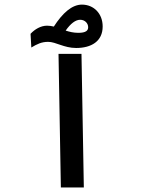

<svg xmlns="http://www.w3.org/2000/svg" viewBox="-20 -821 626 841"><path d="M246.6 0H347.2L336.9 -585H236.3ZM313.5 -610.8C379.4 -610.8 429.7 -639.6 429.7 -705.1C429.7 -761.2 391.1 -800.8 338.9 -800.8C294.9 -800.8 253.9 -763.7 215.8 -704.6C206.1 -707 196.3 -708.5 186 -708.5C158.7 -708.5 132.3 -692.9 113.8 -672.9L117.2 -612.8C142.1 -627.9 162.1 -637.7 190.9 -637.7C224.6 -637.7 260.3 -610.8 313.5 -610.8ZM267.6 -687C289.1 -717.8 311 -734.4 331.1 -734.4C352.1 -734.4 366.2 -718.8 366.2 -701.7C366.2 -687 356 -677.2 323.2 -677.2C302.2 -677.2 284.2 -681.6 267.6 -687Z"/></svg>

Font: Cascadia Code PL
Style: Regular
Weight: 400
Monospace: yes
Designer: Aaron Bell
Foundry: Saja Typeworks
Version: Version 2404.023